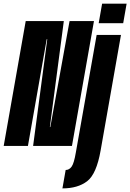

<svg xmlns="http://www.w3.org/2000/svg" viewBox="-62 -789 704 1038"><path d="M-42 0 77 -675H283L207.5 -102H210L314 -675H446L327 0H117L193.5 -577H190.5L89 0ZM275.5 229.5 293 130Q312 130 325 112.2Q338 94.5 348 35.5L460.5 -600H592L482 24.5Q459.5 152.5 408.8 191Q358 229.5 275.5 229.5ZM490 -769H622.5L604 -663.5H471.5Z"/></svg>

Font: Anybody UltraCondensed Regular
Style: Bold Italic
Weight: 700
Width: 1
Italic angle: -10°
Designer: Tyler Finck
Foundry: Etcetera Type Company
Version: Version 1.010; ttfautohint (v1.8.3) -l 8 -r 50 -G 200 -x 14 